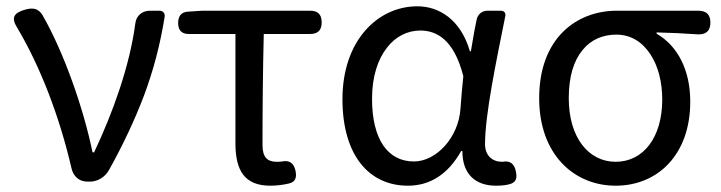

<svg xmlns="http://www.w3.org/2000/svg" viewBox="-20 -577 2290 610"><path d="M437 -272C468 -355 489 -436 503 -523C505 -535 498 -543 486 -543H460H457C431 -543 413 -527 410 -503C392 -367 339 -220 279 -93H274C246 -230 184 -409 115 -529C102 -550 86 -553 62 -547C25 -537 14 -522 34 -490C108 -366 169 -207 207 -43C213 -16 232 0 258 0H266C290 0 314 -14 327 -38C372 -119 408 -196 437 -272Z M728 -295V-122C728 -35 757 13 839 13C860 13 881 10 898 6C919 1 923 -13 919 -34C914 -58 900 -69 876 -64C871 -63 865 -63 859 -63C829 -63 814 -78 814 -116C814 -226 815 -346 818 -469H965C990 -469 1002 -481 1002 -506C1002 -531 990 -543 965 -543H812H623L578 -540C556 -539 546 -526 546 -504C546 -481 557 -469 580 -469H728Z M1487 -478 1476 -414H1473C1443 -517 1373 -557 1306 -557C1180 -557 1068 -448 1068 -262C1068 -83 1153 13 1276 13C1347 13 1404 -24 1445 -97H1449C1449 -22 1492 13 1556 13C1575 13 1591 11 1603 7C1621 0 1623 -13 1619 -32C1615 -56 1600 -68 1577 -63C1576 -63 1576 -63 1575 -63C1545 -63 1521 -82 1521 -119C1521 -214 1557 -384 1585 -524C1588 -536 1582 -543 1570 -543H1544H1529C1511 -543 1497 -531 1494 -513ZM1209 -425C1237 -462 1276 -480 1315 -480C1366 -480 1422 -453 1452 -335L1447 -283L1443 -232C1437 -140 1366 -64 1295 -64C1211 -64 1162 -136 1162 -263C1162 -335 1181 -389 1209 -425Z M2162 -543H2088H1940C1812 -543 1693 -456 1693 -265C1693 -86 1804 13 1936 13C2069 13 2173 -85 2173 -254C2173 -356 2132 -432 2066 -470V-474C2112 -473 2151 -471 2195 -468C2222 -466 2237 -478 2237 -505C2237 -531 2224 -543 2198 -543ZM2046 -405C2071 -368 2084 -316 2084 -261C2084 -139 2023 -63 1936 -63C1850 -63 1787 -140 1787 -265C1787 -334 1803 -384 1830 -417C1857 -451 1895 -467 1938 -467C1985 -467 2021 -443 2046 -405Z"/></svg>

Font: GenSenRounded2 TW R
Style: Regular
Weight: 400
Version: Version 2.100;PS 2.1;hotconv 16.6.51;makeotf.lib2.5.65220 DE